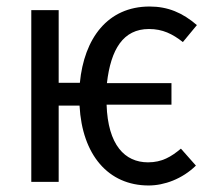

<svg xmlns="http://www.w3.org/2000/svg" viewBox="-20 -558 640 589"><path d="M434 -60C363 -60 311 -113 307 -237H506V-303H308C320 -407 358 -469 437 -469C479 -469 509 -454 541 -429L584 -481C540 -519 495 -538 439 -538C310 -538 238 -440 225 -304H160V-527H76V0H160V-234H224C232 -83 312 11 436 11C484 11 539 -9 581 -50L535 -102C505 -77 477 -60 434 -60Z"/></svg>

Font: FiraMono Nerd Font
Style: Regular
Weight: 400
Designer: Carrois Corporate & Edenspiekermann AG
Foundry: Carrois Corporate GbR & Edenspiekermann AG
Version: Version 003.206;Nerd Fonts 3.3.0